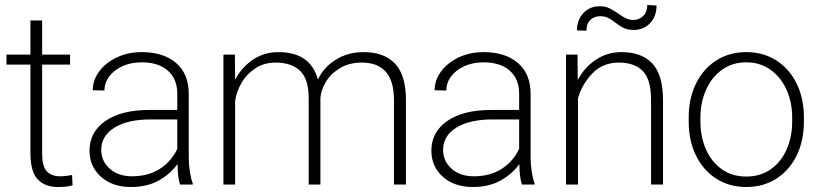

<svg xmlns="http://www.w3.org/2000/svg" viewBox="-20 -740 3279 770"><path d="M221 -33Q232 -33 245 -34.5Q258 -36 269 -38L271 3Q251 10 213 10Q160 10 131 -21Q102 -52 102 -126V-481H6V-521H102V-658H149V-521H261V-481H149V-126Q149 -72 168 -52.5Q187 -33 221 -33Z M548 -490Q506 -490 472 -475Q438 -460 418.5 -434Q399 -408 399 -377L352 -378Q352 -418 377.5 -453Q403 -488 448 -509.5Q493 -531 549 -531Q635 -531 686 -487.5Q737 -444 737 -363V-108Q737 -79 741.5 -50.5Q746 -22 753 -5V0H702Q692 -31 692 -82Q662 -41 615.5 -15.5Q569 10 505 10Q431 10 385 -31Q339 -72 339 -136Q339 -211 403 -255Q467 -299 578 -299H691V-364Q691 -423 653.5 -456.5Q616 -490 548 -490ZM691 -143V-261H584Q492 -261 439 -228Q386 -195 386 -139Q386 -94 420 -63.5Q454 -33 509 -33Q574 -33 620.5 -62.5Q667 -92 691 -143Z M876 -521H922L923 -420Q949 -470 994 -500.5Q1039 -531 1097 -531Q1225 -531 1255 -421Q1278 -470 1326.5 -500.5Q1375 -531 1438 -531Q1521 -531 1564.5 -484.5Q1608 -438 1608 -339V0H1560V-339Q1560 -489 1431 -489Q1380 -489 1343 -466.5Q1306 -444 1286.5 -411Q1267 -378 1265 -347V0H1218V-346Q1218 -423 1183.5 -456Q1149 -489 1085 -489Q1039 -489 1004 -466Q969 -443 948.5 -407.5Q928 -372 923 -335V0H876Z M1919 -490Q1877 -490 1843 -475Q1809 -460 1789.5 -434Q1770 -408 1770 -377L1723 -378Q1723 -418 1748.5 -453Q1774 -488 1819 -509.5Q1864 -531 1920 -531Q2006 -531 2057 -487.5Q2108 -444 2108 -363V-108Q2108 -79 2112.5 -50.5Q2117 -22 2124 -5V0H2073Q2063 -31 2063 -82Q2033 -41 1986.5 -15.5Q1940 10 1876 10Q1802 10 1756 -31Q1710 -72 1710 -136Q1710 -211 1774 -255Q1838 -299 1949 -299H2062V-364Q2062 -423 2024.5 -456.5Q1987 -490 1919 -490ZM2062 -143V-261H1955Q1863 -261 1810 -228Q1757 -195 1757 -139Q1757 -94 1791 -63.5Q1825 -33 1880 -33Q1945 -33 1991.5 -62.5Q2038 -92 2062 -143Z M2522 -620Q2498 -620 2482 -627.5Q2466 -635 2447 -650Q2430 -663 2417.5 -669Q2405 -675 2387 -675Q2363 -675 2347.5 -660Q2332 -645 2332 -617L2294 -618Q2294 -661 2320 -688Q2346 -715 2385 -715Q2407 -715 2422.5 -707.5Q2438 -700 2459 -686Q2477 -673 2490 -666.5Q2503 -660 2520 -660Q2544 -660 2560 -676.5Q2576 -693 2576 -720L2613 -718Q2613 -674 2587 -647Q2561 -620 2522 -620ZM2250 -521H2296L2297 -419Q2323 -469 2369 -500Q2415 -531 2472 -531Q2554 -531 2596.5 -485Q2639 -439 2639 -339V0H2591V-339Q2591 -421 2558 -455Q2525 -489 2462 -489Q2397 -489 2355.5 -445.5Q2314 -402 2298 -346V0H2250Z M2973 -531Q3041 -531 3093.5 -497.5Q3146 -464 3175 -404.5Q3204 -345 3204 -269V-252Q3204 -176 3175 -116.5Q3146 -57 3093.5 -23.5Q3041 10 2973 10Q2905 10 2852.5 -23.5Q2800 -57 2771 -116.5Q2742 -176 2742 -252V-269Q2742 -345 2771 -404.5Q2800 -464 2852.5 -497.5Q2905 -531 2973 -531ZM2973 -32Q3030 -32 3071.5 -61.5Q3113 -91 3135 -141.5Q3157 -192 3157 -252V-269Q3157 -328 3135 -378.5Q3113 -429 3071 -459.5Q3029 -490 2973 -490Q2916 -490 2874.5 -459.5Q2833 -429 2811 -378.5Q2789 -328 2789 -269V-252Q2789 -192 2811 -141.5Q2833 -91 2874.5 -61.5Q2916 -32 2973 -32Z"/></svg>

Font: Freesentation 2 ExtraLight
Style: Regular
Weight: 260
Designer: glyphs from Roboto by Christian Robertson / Hangul glyphs from Noto Sans CJK(Source Han Sans) by Jang Soo-young and Kang
Foundry: PT&
Version: Version 2.001